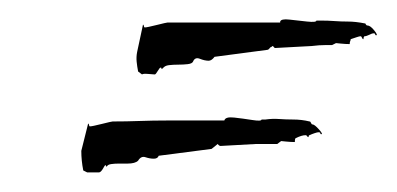

<svg xmlns="http://www.w3.org/2000/svg" viewBox="-20 -273 405 196"><path d="M125 -197 121 -200Q120 -205 119.5 -210Q119 -215 120 -220L126 -248Q127 -247 127 -246Q127 -245 128 -245Q130 -245 140 -247.5Q150 -250 151 -250H266V-251Q267 -254 275.5 -253Q284 -252 293.5 -251Q303 -250 303 -252H307Q315 -252 321.5 -251.5Q328 -251 335 -251Q343 -251 353 -249Q353 -249 353.5 -248Q354 -247 355 -247Q358 -247 362 -242Q366 -237 364 -237Q363 -237 363 -238Q363 -239 361 -239Q360 -239 357 -237.5Q354 -236 352 -236Q351 -235 351 -233Q350 -233 349.5 -234.5Q349 -236 348 -236Q347 -236 344 -235Q341 -234 338 -233Q338 -232 337.5 -231Q337 -230 337 -228Q333 -228 328 -228.5Q323 -229 323 -229L319 -227Q319 -227 312.5 -227Q306 -227 298 -226Q298 -226 288.5 -225.5Q279 -225 270 -224.5Q261 -224 261 -224Q260 -224 259.5 -225Q259 -226 258 -226L257 -225Q256 -225 255 -223.5Q254 -222 252 -222L199 -215Q196 -211 193 -211Q189 -211 184 -213Q179 -215 177 -210Q176 -208 171.5 -207.5Q167 -207 162 -207Q157 -207 152.5 -206.5Q148 -206 146 -203H145Q144 -203 144.5 -203.5Q145 -204 144 -204Q143 -204 141 -200.5Q139 -197 138 -197Q137 -197 131.5 -197.5Q126 -198 125 -197ZM69 -97 65 -99Q64 -104 63.5 -109Q63 -114 63 -119L70 -147Q71 -146 71 -145Q71 -144 72 -144Q74 -144 84 -146.5Q94 -149 95 -149Q109 -149 122.5 -149.5Q136 -150 151 -150H209Q210 -154 219 -153Q228 -152 237.5 -150.5Q247 -149 247 -151H251Q258 -152 265 -151.5Q272 -151 279 -151Q288 -151 296 -149Q297 -149 297.5 -147.5Q298 -146 299 -146Q301 -146 305.5 -141Q310 -136 308 -136Q307 -136 307 -137Q307 -138 305 -138Q304 -138 301 -137Q298 -136 296 -135Q295 -135 295 -133Q294 -133 293.5 -134Q293 -135 292 -135Q288 -135 282 -132Q281 -132 281 -128Q277 -128 272 -128.5Q267 -129 267 -129L263 -126H241L205 -124Q204 -124 202 -126L201 -125L196 -121L142 -114Q141 -111 137 -111Q133 -111 128.5 -112.5Q124 -114 121 -109Q118 -106 110 -106H101Q97 -106 93.5 -105.5Q90 -105 89 -103Q88 -103 88 -104Q88 -106 85.5 -101.5Q83 -97 81 -97Z"/></svg>

Font: Cherish
Style: Regular
Weight: 400
Designer: Robert E. Leuschke
Foundry: Robert E. Leuschke
Version: Version 1.005